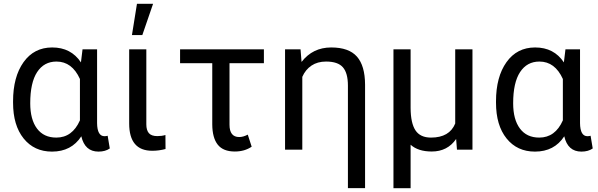

<svg xmlns="http://www.w3.org/2000/svg" viewBox="-20 -788 3148 1011"><path d="M491.2 -528.3V-139.2Q492.2 -70.8 530.3 -70.8Q539.6 -70.8 546.9 -73.2L558.1 -6.3Q534.7 10.3 498.5 10.3Q426.8 10.3 408.2 -70.3Q356 10.3 253.9 10.3Q160.2 10.3 104.5 -58.8Q48.8 -127.9 48.8 -247.1V-254.4Q48.8 -383.3 104 -460.7Q159.2 -538.1 254.9 -538.1Q354 -538.1 406.2 -459.5L414.6 -528.3ZM139.2 -244.1Q139.2 -158.7 174.8 -111.1Q210.4 -63.5 276.4 -63.5Q360.8 -63.5 400.9 -154.3V-372.1Q359.4 -463.9 277.3 -463.9Q211.9 -463.9 175.5 -408.4Q139.2 -353 139.2 -244.1Z M750.5 -528.3V-133.3Q750.5 -102.5 763.9 -86.9Q777.3 -71.3 808.6 -71.3Q832 -71.3 851.1 -77.1L851.6 -3.4Q817.4 5.9 781.7 5.9Q660.2 5.9 660.2 -137.7V-528.3ZM701.2 -768.1H786.1L729.5 -603.5H674.8Z M1369.6 -455.1H1188.5V-131.3Q1188.5 -66.4 1239.7 -66.4Q1260.7 -66.4 1284.7 -79.1L1305.2 -15.6Q1268.1 9.8 1216.3 9.8Q1155.3 9.8 1126.7 -26.1Q1098.1 -62 1097.7 -133.3V-455.1H928.2V-528.3H1369.6Z M1562.5 -528.3 1567.9 -461.9Q1626.5 -538.1 1724.1 -538.1Q1816.9 -538.1 1859.4 -490Q1901.9 -441.9 1902.3 -342.3V202.6H1812V-336.9Q1812 -403.3 1785.6 -433.6Q1759.3 -463.9 1696.8 -463.9Q1651.9 -463.9 1620.1 -442.6Q1588.4 -421.4 1571.8 -383.3V0H1481V-528.3Z M2142.1 -528.3V-219.2Q2142.6 -139.6 2167.7 -101.6Q2192.9 -63.5 2249.5 -63.5Q2346.7 -63.5 2377 -137.7V-528.3H2467.8V0H2386.2L2381.8 -56.2Q2336.4 9.8 2253.4 9.8Q2181.6 9.8 2142.1 -25.9V203.1H2051.8V-528.3Z M3034.2 -528.3V-139.2Q3035.2 -70.8 3073.2 -70.8Q3082.5 -70.8 3089.8 -73.2L3101.1 -6.3Q3077.6 10.3 3041.5 10.3Q2969.7 10.3 2951.2 -70.3Q2898.9 10.3 2796.9 10.3Q2703.1 10.3 2647.5 -58.8Q2591.8 -127.9 2591.8 -247.1V-254.4Q2591.8 -383.3 2647 -460.7Q2702.1 -538.1 2797.9 -538.1Q2897 -538.1 2949.2 -459.5L2957.5 -528.3ZM2682.1 -244.1Q2682.1 -158.7 2717.8 -111.1Q2753.4 -63.5 2819.3 -63.5Q2903.8 -63.5 2943.8 -154.3V-372.1Q2902.3 -463.9 2820.3 -463.9Q2754.9 -463.9 2718.5 -408.4Q2682.1 -353 2682.1 -244.1Z"/></svg>

Font: APIMedia Roboto
Style: Regular
Weight: 400
Designer: Google
Version: Version 2.137; 2017